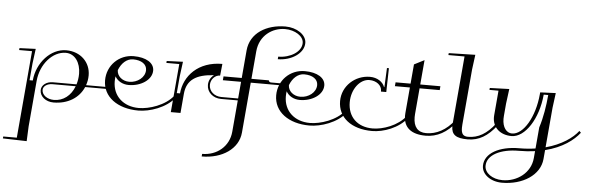

<svg xmlns="http://www.w3.org/2000/svg" viewBox="-127 -948 4556 1481"><g transform="rotate(5 2151.0 -207.5)"><path d="M124.6 -395 -0.9 -390 -2.2 -375H97.8L38.8 300H-66.2L-67.6 315L117 320L122.1 205L153.1 -150C164.5 -279.7 256.6 -385 358.7 -385C429.8 -385 474.4 -318.5 474.4 -232.6C474.4 -201.6 469.5 -174.6 462 -150H278.1C230.5 -150 190.3 -121 190.3 -81.1C190.3 -33 236.4 5 296.6 5C407.2 5 493.2 -48.7 530 -135H736.8L738.1 -150H535.8C543.9 -173.5 549.1 -198 549.1 -227.3C549.1 -326.9 472.7 -405 360.4 -405C241.8 -405 135.4 -290.8 123.1 -150H98.1L109.5 -280ZM456.9 -135C428.9 -60.6 370.5 -15 298.3 -15C245.4 -15 204.8 -45.7 204.8 -84.4C204.8 -114 237.5 -135 276.8 -135Z M678.4 -200.5C678.4 -73.4 791.3 10 954.1 10C1040.6 10 1168.7 -31 1235.2 -117L1222.4 -130C1160.3 -49 1034.6 -10 955.9 -10C837.1 -10 753.3 -84.6 753.3 -198.7C753.3 -212.1 754.5 -225.9 756.4 -237.8C775.4 -203.3 815 -180 862.7 -180C956.4 -180 1041.6 -234.7 1041.6 -307.5C1041.6 -366.3 979.2 -405 882.4 -405C768.7 -405 678.4 -316 678.4 -200.5ZM769.4 -286.8C790.7 -341.8 831.1 -380 880.2 -380C945 -380 986.5 -350.8 986.5 -306.5C986.5 -249 928.1 -205 864.9 -205C810.9 -205 769.7 -241 769.4 -286.8Z M1264.6 -395 1139.1 -390 1137.8 -375H1237.8L1216.8 -134.5L1205 0H1280L1293.1 -150C1302.6 -258 1374.2 -304.6 1512.2 -312.7C1488.6 -295.7 1471.8 -268.1 1471.8 -233.5C1471.8 -178.4 1519.3 -135 1581.8 -135H1721.8L1723.1 -150H1583.1C1528.4 -150 1486.9 -187.4 1486.9 -234.8C1486.9 -279.1 1521.5 -314 1559.5 -314L1568.9 -405C1382.9 -405 1275.1 -287 1263.1 -150H1238.1L1249.5 -280Z M1993.1 -498.5 1991.4 -478.5C2095.4 -478.5 2192.1 -540.3 2192.1 -621.5C2192.1 -684.7 2116.1 -735 2029.3 -735C1883.1 -735 1757.9 -661.5 1745.9 -525L1727.1 -310L1586.1 -310L1583.5 -280H1724.5L1690.4 110C1680.4 224 1587.8 300 1473.8 300L1472 320C1631 320 1754.4 236 1765.4 110L1799.5 -280H1934.5H2069.5L2070.8 -295H1955.8C1944.8 -295 1937.1 -301.7 1937.1 -310L1802.1 -310L1820.9 -525C1831.7 -648.5 1930.1 -715 2027.6 -715C2103.9 -715 2172 -672.9 2172 -619.9C2172 -551 2085.8 -498.5 1993.1 -498.5Z M2003.4 -200.5C2003.4 -73.4 2116.3 10 2279.1 10C2365.6 10 2493.7 -31 2560.2 -117L2547.4 -130C2485.3 -49 2359.6 -10 2280.9 -10C2162.1 -10 2078.3 -84.6 2078.3 -198.7C2078.3 -212.1 2079.5 -225.9 2081.4 -237.8C2100.4 -203.3 2140 -180 2187.7 -180C2281.4 -180 2366.6 -234.7 2366.6 -307.5C2366.6 -366.3 2304.2 -405 2207.4 -405C2093.7 -405 2003.4 -316 2003.4 -200.5ZM2094.4 -286.8C2115.7 -341.8 2156.1 -380 2205.2 -380C2270 -380 2311.5 -350.8 2311.5 -306.5C2311.5 -249 2253.1 -205 2189.9 -205C2135.9 -205 2094.7 -241 2094.4 -286.8Z M2851.4 -484.1H2836.4L2829.6 -338.5L2827.1 -334.2C2813.2 -375.4 2768.2 -405 2712.4 -405C2597.3 -405 2498.3 -316 2498.3 -199C2498.3 -72.7 2602 10 2764.1 10C2850.6 10 2968.7 -31 3035.2 -117L3022.4 -130C2960.3 -49 2844.6 -10 2765.9 -10C2647.9 -10 2573.2 -83.6 2573.2 -196.4C2573.2 -296.9 2636.4 -380 2710.2 -380C2764.7 -380 2806 -347 2806 -305V-299L2847.2 -299.1Z M3100.6 -350H3256.6L3259.2 -380H3103.2L3119.9 -570L3041.4 -530L3028.2 -380H2912.2L2909.6 -350H3025.6L3008.1 -150C3007.5 -143.1 3007.2 -136.4 3007.2 -130C3007.2 -38.8 3066.8 10 3179.1 10C3265.6 10 3343.7 -31 3410.2 -117L3397.4 -130C3335.3 -49 3259.6 -10 3180.9 -10C3116.2 -10 3082 -50.1 3082 -125.2C3082 -133.1 3082.4 -141.4 3083.1 -150Z M3301 -640 3299.7 -625H3424.7L3378.7 -100C3378.2 -93.3 3377.9 -86.9 3377.9 -80.8C3377.9 -14.9 3413.8 10 3504.1 10C3590.6 10 3658.7 -31 3725.2 -117L3712.4 -130C3650.3 -49 3584.6 -10 3505.9 -10C3468.2 -10 3452.5 -28 3452.5 -74.8C3452.5 -82.4 3452.9 -90.8 3453.7 -100L3491.4 -530L3506.4 -645Z M3790.4 -405 3640 -400 3638.7 -385H3708.7L3692.1 -195C3691.6 -189.4 3691.3 -184 3691.3 -178.7C3691.3 -97.8 3751.7 -45 3838.9 -45C3943.8 -45 4042.3 -197.3 4058.7 -385H4093.7C4086.2 -300.2 4072.4 -210.6 4046.4 -130L4032 34.3C3993.3 40.2 3951.6 43.5 3906.7 43.5C3754.4 43.5 3639.6 104.2 3639.6 202.8C3639.6 268.2 3708 320 3797 320C3956 320 4089.4 236 4100.4 110L4106.5 40.4C4239.4 7.1 4323.9 -57 4370.2 -117L4357.4 -130C4315.2 -74.9 4232.1 -14.6 4108.4 18.5L4135.4 -290L4150.4 -405L4030 -400L4028.7 -385C4013.2 -208.4 3929 -65 3840.7 -65C3797.6 -65 3766 -107 3766 -172.1C3766 -179.4 3766.4 -187.1 3767.1 -195L3775.4 -290ZM4030.2 55.1 4025.4 110C4015.4 224 3912.8 300 3798.8 300C3720.2 300 3659.7 256.3 3659.7 201.2C3659.7 116 3764.9 63.5 3904.9 63.5C3950.1 63.5 3991.8 60.5 4030.2 55.1Z"/></g></svg>

Font: Galberik
Style: Regular
Weight: 400
Designer: Gluk
Foundry: Gluk
Version: Version 0.50